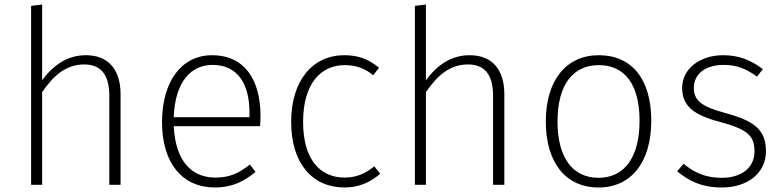

<svg xmlns="http://www.w3.org/2000/svg" viewBox="-20 -820 3473 852"><path d="M361 -575C278 -575 216 -530 167 -464V-800L118 -794V0H167V-411C216 -483 272 -534 353 -534C427 -534 465 -490 465 -395V0H515V-402C515 -510 462 -575 361 -575Z M1136 -305C1136 -468 1064 -575 921 -575C786 -575 699 -459 699 -278C699 -96 789 12 934 12C1008 12 1062 -14 1114 -57L1089 -90C1041 -52 1000 -32 936 -32C834 -32 759 -100 751 -260H1134C1135 -271 1136 -287 1136 -305ZM1087 -300H751C757 -462 831 -532 923 -532C1035 -532 1087 -447 1087 -321Z M1508 -575C1365 -575 1272 -460 1272 -279C1272 -95 1366 12 1509 12C1572 12 1624 -11 1667 -49L1641 -82C1603 -51 1563 -32 1509 -32C1401 -32 1325 -112 1325 -279C1325 -447 1402 -531 1510 -531C1563 -531 1601 -515 1636 -486L1662 -519C1616 -558 1569 -575 1508 -575Z M2064 -575C1981 -575 1919 -530 1870 -464V-800L1821 -794V0H1870V-411C1919 -483 1975 -534 2056 -534C2130 -534 2168 -490 2168 -395V0H2218V-402C2218 -510 2165 -575 2064 -575Z M2637 -575C2493 -575 2402 -464 2402 -281C2402 -99 2490 12 2636 12C2780 12 2870 -99 2870 -284C2870 -470 2783 -575 2637 -575ZM2637 -531C2751 -531 2818 -447 2818 -284C2818 -118 2748 -31 2636 -31C2522 -31 2454 -119 2454 -281C2454 -447 2525 -531 2637 -531Z M3189 -575C3086 -575 3007 -515 3007 -430C3007 -352 3055 -310 3175 -279C3295 -246 3328 -220 3328 -148C3328 -73 3267 -31 3183 -31C3109 -31 3063 -54 3013 -93L2985 -60C3034 -19 3092 12 3183 12C3295 12 3379 -50 3379 -149C3379 -245 3325 -284 3200 -318C3096 -346 3059 -372 3059 -430C3059 -494 3113 -532 3191 -532C3250 -532 3291 -515 3339 -480L3365 -513C3312 -554 3258 -575 3189 -575Z"/></svg>

Font: Glow Sans SC Normal Light
Style: Regular
Weight: 300
Designer: Ryoko NISHIZUKA (kana, bopomofo & ideographs); Paul D. Hunt (Latin, Greek & Cyrillic); Sandoll Communications, Soo-young
Version: Version 0.93